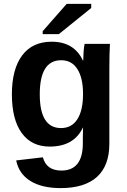

<svg xmlns="http://www.w3.org/2000/svg" viewBox="-20 -753 651 985"><path d="M291 212Q195 212 136 175.5Q77 139 63 70L200 54Q218 122 295 122Q405 122 405 -18V-46L406 -98H405Q359 -1 235 -1Q142 -1 91.5 -70.5Q41 -140 41 -269Q41 -398 93.5 -468.5Q146 -539 245 -539Q360 -539 405 -443H407Q407 -451 409 -489Q411 -512 414 -528H544Q541 -476 541 -406V-16Q541 97 477.5 154.5Q414 212 291 212ZM406 -271Q406 -353 377 -398.5Q348 -444 294 -444Q184 -444 184 -269Q184 -96 293 -96Q348 -96 377 -141.5Q406 -187 406 -271ZM282 -578H199V-593L322 -733H448V-712Z"/></svg>

Font: Libra Sans
Style: Bold
Weight: 700
Foundry: Context Ltd
Version: Version 1.000